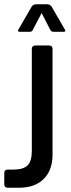

<svg xmlns="http://www.w3.org/2000/svg" viewBox="-81 -723 331 899"><path d="M216 -574H170Q159 -574 154 -584L114 -662L73 -584Q70 -574 58 -574H13Q-2 -574 6 -586L68 -693Q75 -703 90 -703H138Q153 -703 160 -693L222 -586Q230 -574 216 -574ZM9 156H-44Q-61 156 -61 139V88Q-61 71 -44 71H-18Q29 71 48.5 51Q68 31 68 -16V-493Q68 -510 85 -510H148Q165 -510 165 -493V1Q165 74 123.5 115Q82 156 9 156Z"/></svg>

Font: Rajdhani SemiBold
Style: Regular
Weight: 600
Designer: Satya Rajpurohit, Jyotish Sonowal
Foundry: Indian Type Foundry
Version: Version 1.201 February 1, 2022